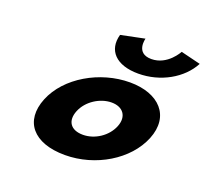

<svg xmlns="http://www.w3.org/2000/svg" viewBox="-137 -971 1233 1151"><g transform="rotate(20 479.5 -395.5)"><path d="M833.3 -806C833.3 -806 779.6 -703 676.2 -703C572.8 -703 602.3 -806 602.3 -806L451.2 -775C421.1 -668 490.2 -594 632.1 -594C774 -594 902.9 -668 959.4 -775ZM155.7 -256C220.3 -416 415.2 -528 605.5 -528C792.5 -528 896.8 -416 832.2 -256C768.3 -98 580.8 15 386.1 15C182.6 15 91.8 -98 155.7 -256ZM362.5 -256C334.2 -186 366.8 -136 446 -136C521.9 -136 597.1 -186 625.4 -256C654.1 -327 616 -377 543.4 -377C469.7 -377 391.2 -327 362.5 -256Z"/></g></svg>

Font: Hussar
Style: BdWideOblFour
Weight: 700
Foundry: Cannot Into Space Fonts
Version: Version 2.00